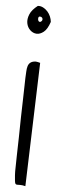

<svg xmlns="http://www.w3.org/2000/svg" viewBox="-20 -601 194 654"><path d="M108.9 -580.9Q87.6 -567.3 79.7 -551.8Q71.7 -536.3 73 -522.2Q74.4 -508 83.2 -498Q92.1 -488 104 -486.2Q115.9 -484.4 129.2 -493Q142.5 -501.7 153.1 -526.3Q153.1 -535.4 150 -544.9Q146.9 -554.5 141.2 -562.2Q135.4 -570 127 -575.5Q118.6 -580.9 108.9 -580.9ZM116.8 -526.3Q113.3 -526.3 111.5 -529Q109.8 -531.7 109.8 -535.8Q109.8 -539.9 111.5 -542.7Q113.3 -545.4 116.8 -544.5Q124.8 -542.7 124.8 -535.8Q124.8 -529 116.8 -526.3ZM31 13Q31 21.2 32.4 24.4Q33.7 27.6 37.7 28.1Q41.6 28.5 48.7 29Q55.8 29.4 66.4 33.1L116.8 -386.9Q115.1 -387.8 108.9 -389.6Q102.7 -391.4 100 -391.4Q89.4 -391.4 83.2 -387.3Q77 -383.2 73.9 -375.5Q70.8 -367.8 69.5 -357.3Q68.2 -346.8 66.4 -335Q65.5 -330.4 63.8 -311.3Q62 -292.1 58.5 -263.9Q54.9 -235.7 51.4 -201.5Q47.8 -167.3 44.3 -133.6Q40.8 -99.9 37.2 -69.9Q33.7 -39.8 31.9 -19.7Q31.9 -19.7 31.5 -14.7Q31 -9.7 31 -3.8Q31 2.1 31 7.1Q31 12.1 31 13Z"/></svg>

Font: Annie Use Your Telescope
Style: Regular
Weight: 400
Version: Version 1.003 2001